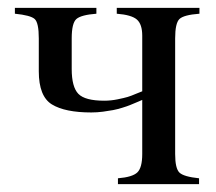

<svg xmlns="http://www.w3.org/2000/svg" viewBox="-20 -470 552 490"><path d="M489 -450V-435Q449 -432 438 -421.5Q427 -411 427 -372V-77Q427 -40 438 -29.5Q449 -19 488 -15V0H281V-15Q318 -18 330.5 -30Q343 -42 343 -77V-215Q341 -214 329 -209Q317 -204 311 -201.5Q305 -199 292 -195Q279 -191 268.5 -189Q258 -187 243 -185Q228 -183 213 -183Q146 -183 112.5 -203.5Q79 -224 79 -288V-372Q79 -412 68.5 -421.5Q58 -431 18 -435V-450H226V-435Q187 -432 175 -421.5Q163 -411 163 -372V-294Q163 -248 180 -230.5Q197 -213 246 -213Q263 -213 280 -216.5Q297 -220 305.5 -222.5Q314 -225 328 -231L343 -237V-379Q343 -408 329.5 -420Q316 -432 278 -435V-450Z"/></svg>

Font: STIX MathJax Alphabets
Style: Regular
Weight: 400
Designer: MicroPress Inc., with final additions and corrections provided by Coen Hoffman, Elsevier (retired)
Version: Version 1.1.1